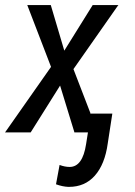

<svg xmlns="http://www.w3.org/2000/svg" viewBox="-44 -522 531 757"><path d="M156.7 -500.5 209.5 -322.3 320.8 -501 321.3 -502H322.3H418.9H422.9L420.4 -499L245.6 -249.5L340.8 -2.4L341.8 0H339.4H250.5H249V-1.5L192.9 -184.6L77.6 -1L77.1 0H76.2H-20.5H-24.4L-22 -2.9L157.2 -258.3L64.5 -499.5L63.5 -502H65.9H154.8H156.2ZM398.9 -74.2 380.9 43Q369.6 126 329.6 170.9Q290.5 214.8 228 214.8Q226.6 214.8 225.1 214.8Q202.6 213.9 176.8 204.6L190.9 128.4Q211.9 136.2 230.5 136.2Q281.7 136.2 295.4 46.4L314.5 -74.2Z"/></svg>

Font: MAUL Condensed Italic
Style: Condenced Regular Italic
Weight: 400
Italic angle: -12°
Designer: MAUL
Version: Version 1.0; 2020; ttfautohint (v1.8.3)